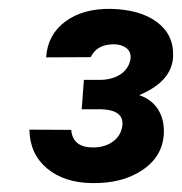

<svg xmlns="http://www.w3.org/2000/svg" viewBox="-20 -737 414 437"><path d="M170.9 -555.2H210.4Q236.8 -556.2 254.6 -568.1Q272.5 -580.1 276.9 -601.6Q279.3 -618.2 268.1 -627.2Q256.8 -636.2 239.3 -636.2Q200.2 -636.2 186.5 -606.9L85 -606.4Q88.4 -658.2 128.7 -688Q168.9 -717.8 232.4 -716.8Q298.8 -715.3 337.2 -686.8Q375.5 -658.2 374 -609.9Q372.6 -552.2 296.9 -520.5Q325.2 -510.7 339.4 -488.5Q353.5 -466.3 353 -437Q352.1 -382.8 305.4 -350.8Q258.8 -318.8 188.5 -320.3Q125.5 -321.3 86.7 -354Q47.9 -386.7 46.9 -441.9L142.1 -441.4Q145.5 -401.4 191.9 -401.4Q217.3 -401.4 235.4 -413.6Q253.4 -425.8 257.8 -446.8Q265.6 -485.8 211.9 -488.3H166Z"/></svg>

Font: TypoPRO Roboto
Style: Bold Italic
Weight: 700
Italic angle: -12°
Designer: Google
Version: Version 2.136; 2016